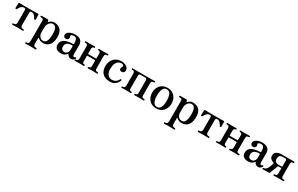

<svg xmlns="http://www.w3.org/2000/svg" viewBox="254 -2163 6280 4048"><g transform="rotate(30 3394.5 -139.0)"><path d="M152 0Q137 0 137 -17Q137 -33 152 -33Q191 -33 207 -47.5Q223 -62 223 -92V-393Q223 -417 215.5 -426.5Q208 -436 185 -436Q155 -436 131.5 -419.5Q108 -403 92 -379.5Q76 -356 66 -335Q61 -324 45.5 -326Q30 -328 30 -341Q30 -345 30.5 -359.5Q31 -374 31.5 -393Q32 -412 32.5 -429Q33 -446 33 -453Q33 -465 38.5 -469Q44 -473 55 -473Q57 -473 75 -472.5Q93 -472 118 -471.5Q143 -471 166 -470.5Q189 -470 201 -470H352Q369 -470 392.5 -470.5Q416 -471 439 -471.5Q462 -472 478.5 -472.5Q495 -473 497 -473Q508 -473 513.5 -469Q519 -465 519 -453Q519 -446 519.5 -429Q520 -412 520.5 -393Q521 -374 521.5 -359.5Q522 -345 522 -341Q522 -328 506.5 -326Q491 -324 486 -335Q476 -356 460 -379.5Q444 -403 421 -419.5Q398 -436 367 -436Q345 -436 337.5 -426.5Q330 -417 330 -393V-92Q330 -62 346 -47.5Q362 -33 401 -33Q416 -33 416 -17Q416 0 401 0Q394 0 370.5 -1Q347 -2 321 -2.5Q295 -3 277 -3Q260 -3 233 -2.5Q206 -2 183 -1Q160 0 152 0Z M589 207Q574 207 574 191Q574 174 589 174Q627 174 640.5 158Q654 142 654 106V-384Q654 -412 647 -421Q640 -430 626 -433Q619 -435 605.5 -436.5Q592 -438 586 -439Q572 -441 572 -455Q572 -471 587 -471Q590 -471 611 -471.5Q632 -472 658.5 -472.5Q685 -473 707 -473Q729 -473 735 -473Q760 -473 760 -450V-443Q760 -430 766.5 -427.5Q773 -425 783 -435Q800 -453 827 -469Q854 -485 897 -485Q952 -485 998.5 -462.5Q1045 -440 1074 -388Q1103 -336 1103 -247Q1103 -155 1074.5 -97.5Q1046 -40 999.5 -14Q953 12 899 12Q858 12 829.5 -0.5Q801 -13 783 -30Q773 -39 767 -37Q761 -35 761 -22V109Q761 145 778 159.5Q795 174 832 174Q847 174 847 191Q847 207 832 207Q825 207 801.5 206Q778 205 751.5 204.5Q725 204 707 204Q690 204 665 204.5Q640 205 618.5 206Q597 207 589 207ZM872 -30Q917 -30 941.5 -57.5Q966 -85 976 -135.5Q986 -186 986 -253Q986 -316 976.5 -354Q967 -392 951.5 -411.5Q936 -431 917.5 -437.5Q899 -444 880 -444Q853 -444 825.5 -424.5Q798 -405 779.5 -369.5Q761 -334 761 -285V-155Q761 -127 774.5 -98Q788 -69 813 -49.5Q838 -30 872 -30Z M1333 12Q1268 12 1225.5 -18Q1183 -48 1183 -118Q1183 -176 1218 -214Q1253 -252 1316.5 -271Q1380 -290 1465 -290Q1476 -290 1476 -301V-329Q1476 -383 1457 -414.5Q1438 -446 1396 -446Q1357 -446 1337 -431.5Q1317 -417 1327 -394Q1343 -360 1326 -333.5Q1309 -307 1268 -307Q1243 -307 1226 -323.5Q1209 -340 1209 -370Q1209 -400 1234 -426Q1259 -452 1302.5 -468.5Q1346 -485 1401 -485Q1492 -485 1538 -445Q1584 -405 1584 -335V-123Q1584 -83 1592.5 -71.5Q1601 -60 1614 -60Q1624 -60 1631.5 -63.5Q1639 -67 1643 -71Q1654 -82 1665 -70Q1670 -65 1669 -59Q1668 -53 1664 -47Q1650 -24 1629 -8.5Q1608 7 1579 7Q1547 7 1523 -7Q1499 -21 1487 -52Q1484 -60 1479.5 -59Q1475 -58 1471 -53Q1452 -26 1420 -7Q1388 12 1333 12ZM1382 -48Q1412 -48 1433 -64.5Q1454 -81 1465 -104Q1476 -127 1476 -148V-240Q1476 -255 1462 -255Q1388 -255 1344.5 -227.5Q1301 -200 1301 -135Q1301 -96 1316 -77.5Q1331 -59 1350.5 -53.5Q1370 -48 1382 -48Z M1670 0Q1655 0 1655 -17Q1655 -33 1670 -33Q1708 -33 1719.5 -46.5Q1731 -60 1731 -90V-383Q1731 -413 1719.5 -427Q1708 -441 1670 -441Q1655 -441 1655 -457Q1655 -473 1670 -473Q1678 -473 1698.5 -472.5Q1719 -472 1743.5 -471.5Q1768 -471 1785 -471Q1811 -471 1842 -472Q1873 -473 1884 -473Q1899 -473 1899 -457Q1899 -441 1884 -441Q1857 -441 1847.5 -427Q1838 -413 1838 -381V-275Q1838 -264 1851 -264H2026Q2039 -264 2039 -275V-381Q2039 -413 2028.5 -427Q2018 -441 1991 -441Q1975 -441 1975 -457Q1975 -473 1991 -473Q1998 -473 2015.5 -472.5Q2033 -472 2054 -471.5Q2075 -471 2092 -471Q2110 -471 2133.5 -471.5Q2157 -472 2177 -472.5Q2197 -473 2204 -473Q2220 -473 2220 -457Q2220 -441 2204 -441Q2167 -441 2156.5 -427Q2146 -413 2146 -383V-90Q2146 -60 2158 -46.5Q2170 -33 2207 -33Q2223 -33 2223 -17Q2223 0 2207 0Q2200 0 2179 -1Q2158 -2 2134 -2.5Q2110 -3 2092 -3Q2075 -3 2054 -2.5Q2033 -2 2015.5 -1Q1998 0 1991 0Q1975 0 1975 -17Q1975 -33 1991 -33Q2018 -33 2028.5 -47Q2039 -61 2039 -92V-215Q2039 -225 2026 -225H1851Q1838 -225 1838 -215V-83Q1838 -56 1849 -44.5Q1860 -33 1884 -33Q1899 -33 1899 -17Q1899 0 1884 0Q1873 0 1842 -1.5Q1811 -3 1785 -3Q1768 -3 1743.5 -2.5Q1719 -2 1698.5 -1Q1678 0 1670 0Z M2523 12Q2458 12 2403.5 -12Q2349 -36 2316 -89.5Q2283 -143 2283 -229Q2283 -301 2313 -359Q2343 -417 2400 -451Q2457 -485 2538 -485Q2582 -485 2620 -468.5Q2658 -452 2682 -424Q2706 -396 2706 -359Q2706 -331 2687.5 -311.5Q2669 -292 2640 -292Q2611 -292 2596.5 -306.5Q2582 -321 2583 -344Q2584 -358 2589.5 -366.5Q2595 -375 2601 -385Q2607 -395 2607 -410Q2607 -421 2591 -434Q2575 -447 2545 -447Q2513 -447 2479.5 -426.5Q2446 -406 2423.5 -358.5Q2401 -311 2401 -229Q2401 -135 2442 -89Q2483 -43 2544 -43Q2584 -43 2614 -58Q2644 -73 2664 -95.5Q2684 -118 2693 -140Q2700 -157 2717 -149Q2732 -143 2725 -126Q2714 -97 2691.5 -65Q2669 -33 2629 -10.5Q2589 12 2523 12Z M2811 0Q2795 0 2795 -17Q2795 -33 2811 -33Q2849 -33 2860.5 -46.5Q2872 -60 2872 -90V-383Q2872 -413 2860.5 -427Q2849 -441 2811 -441Q2795 -441 2795 -457Q2795 -473 2811 -473Q2818 -473 2839 -472.5Q2860 -472 2884.5 -471.5Q2909 -471 2926 -471H3226Q3244 -471 3268 -471.5Q3292 -472 3313 -472.5Q3334 -473 3341 -473Q3357 -473 3357 -457Q3357 -441 3341 -441Q3304 -441 3292 -427Q3280 -413 3280 -383V-90Q3280 -60 3292 -46.5Q3304 -33 3341 -33Q3357 -33 3357 -17Q3357 0 3341 0Q3334 0 3313 -1Q3292 -2 3268 -2.5Q3244 -3 3226 -3Q3209 -3 3188 -2.5Q3167 -2 3149.5 -1Q3132 0 3124 0Q3109 0 3109 -17Q3109 -33 3124 -33Q3152 -33 3162.5 -47Q3173 -61 3173 -92V-381Q3173 -413 3165.5 -425Q3158 -437 3132 -437H3020Q2995 -437 2987 -425Q2979 -413 2979 -381V-80Q2979 -53 2991.5 -43Q3004 -33 3027 -33Q3043 -33 3043 -17Q3043 0 3027 0Q3020 0 3002.5 -1Q2985 -2 2964.5 -2.5Q2944 -3 2926 -3Q2909 -3 2884.5 -2.5Q2860 -2 2839 -1Q2818 0 2811 0Z M3653 12Q3581 12 3528 -20.5Q3475 -53 3446 -109Q3417 -165 3417 -237Q3417 -309 3446 -365Q3475 -421 3528 -453Q3581 -485 3653 -485Q3725 -485 3777.5 -453Q3830 -421 3859 -365Q3888 -309 3888 -237Q3888 -165 3859 -109Q3830 -53 3777.5 -20.5Q3725 12 3653 12ZM3653 -22Q3715 -22 3742.5 -81.5Q3770 -141 3770 -237Q3770 -332 3742.5 -391.5Q3715 -451 3653 -451Q3591 -451 3563 -391.5Q3535 -332 3535 -237Q3535 -141 3563 -81.5Q3591 -22 3653 -22Z M3965 207Q3950 207 3950 191Q3950 174 3965 174Q4003 174 4016.5 158Q4030 142 4030 106V-384Q4030 -412 4023 -421Q4016 -430 4002 -433Q3995 -435 3981.5 -436.5Q3968 -438 3962 -439Q3948 -441 3948 -455Q3948 -471 3963 -471Q3966 -471 3987 -471.5Q4008 -472 4034.5 -472.5Q4061 -473 4083 -473Q4105 -473 4111 -473Q4136 -473 4136 -450V-443Q4136 -430 4142.5 -427.5Q4149 -425 4159 -435Q4176 -453 4203 -469Q4230 -485 4273 -485Q4328 -485 4374.5 -462.5Q4421 -440 4450 -388Q4479 -336 4479 -247Q4479 -155 4450.5 -97.5Q4422 -40 4375.5 -14Q4329 12 4275 12Q4234 12 4205.5 -0.5Q4177 -13 4159 -30Q4149 -39 4143 -37Q4137 -35 4137 -22V109Q4137 145 4154 159.5Q4171 174 4208 174Q4223 174 4223 191Q4223 207 4208 207Q4201 207 4177.5 206Q4154 205 4127.5 204.5Q4101 204 4083 204Q4066 204 4041 204.5Q4016 205 3994.5 206Q3973 207 3965 207ZM4248 -30Q4293 -30 4317.5 -57.5Q4342 -85 4352 -135.5Q4362 -186 4362 -253Q4362 -316 4352.5 -354Q4343 -392 4327.5 -411.5Q4312 -431 4293.5 -437.5Q4275 -444 4256 -444Q4229 -444 4201.5 -424.5Q4174 -405 4155.5 -369.5Q4137 -334 4137 -285V-155Q4137 -127 4150.5 -98Q4164 -69 4189 -49.5Q4214 -30 4248 -30Z M4671 0Q4656 0 4656 -17Q4656 -33 4671 -33Q4710 -33 4726 -47.5Q4742 -62 4742 -92V-393Q4742 -417 4734.5 -426.5Q4727 -436 4704 -436Q4674 -436 4650.5 -419.5Q4627 -403 4611 -379.5Q4595 -356 4585 -335Q4580 -324 4564.5 -326Q4549 -328 4549 -341Q4549 -345 4549.5 -359.5Q4550 -374 4550.5 -393Q4551 -412 4551.5 -429Q4552 -446 4552 -453Q4552 -465 4557.5 -469Q4563 -473 4574 -473Q4576 -473 4594 -472.5Q4612 -472 4637 -471.5Q4662 -471 4685 -470.5Q4708 -470 4720 -470H4871Q4888 -470 4911.5 -470.5Q4935 -471 4958 -471.5Q4981 -472 4997.5 -472.5Q5014 -473 5016 -473Q5027 -473 5032.5 -469Q5038 -465 5038 -453Q5038 -446 5038.5 -429Q5039 -412 5039.5 -393Q5040 -374 5040.5 -359.5Q5041 -345 5041 -341Q5041 -328 5025.5 -326Q5010 -324 5005 -335Q4995 -356 4979 -379.5Q4963 -403 4940 -419.5Q4917 -436 4886 -436Q4864 -436 4856.5 -426.5Q4849 -417 4849 -393V-92Q4849 -62 4865 -47.5Q4881 -33 4920 -33Q4935 -33 4935 -17Q4935 0 4920 0Q4913 0 4889.5 -1Q4866 -2 4840 -2.5Q4814 -3 4796 -3Q4779 -3 4752 -2.5Q4725 -2 4702 -1Q4679 0 4671 0Z M5116 0Q5101 0 5101 -17Q5101 -33 5116 -33Q5154 -33 5165.5 -46.5Q5177 -60 5177 -90V-383Q5177 -413 5165.5 -427Q5154 -441 5116 -441Q5101 -441 5101 -457Q5101 -473 5116 -473Q5124 -473 5144.5 -472.5Q5165 -472 5189.5 -471.5Q5214 -471 5231 -471Q5257 -471 5288 -472Q5319 -473 5330 -473Q5345 -473 5345 -457Q5345 -441 5330 -441Q5303 -441 5293.5 -427Q5284 -413 5284 -381V-275Q5284 -264 5297 -264H5472Q5485 -264 5485 -275V-381Q5485 -413 5474.5 -427Q5464 -441 5437 -441Q5421 -441 5421 -457Q5421 -473 5437 -473Q5444 -473 5461.5 -472.5Q5479 -472 5500 -471.5Q5521 -471 5538 -471Q5556 -471 5579.5 -471.5Q5603 -472 5623 -472.5Q5643 -473 5650 -473Q5666 -473 5666 -457Q5666 -441 5650 -441Q5613 -441 5602.5 -427Q5592 -413 5592 -383V-90Q5592 -60 5604 -46.5Q5616 -33 5653 -33Q5669 -33 5669 -17Q5669 0 5653 0Q5646 0 5625 -1Q5604 -2 5580 -2.5Q5556 -3 5538 -3Q5521 -3 5500 -2.5Q5479 -2 5461.5 -1Q5444 0 5437 0Q5421 0 5421 -17Q5421 -33 5437 -33Q5464 -33 5474.5 -47Q5485 -61 5485 -92V-215Q5485 -225 5472 -225H5297Q5284 -225 5284 -215V-83Q5284 -56 5295 -44.5Q5306 -33 5330 -33Q5345 -33 5345 -17Q5345 0 5330 0Q5319 0 5288 -1.5Q5257 -3 5231 -3Q5214 -3 5189.5 -2.5Q5165 -2 5144.5 -1Q5124 0 5116 0Z M5889 12Q5824 12 5781.5 -18Q5739 -48 5739 -118Q5739 -176 5774 -214Q5809 -252 5872.5 -271Q5936 -290 6021 -290Q6032 -290 6032 -301V-329Q6032 -383 6013 -414.5Q5994 -446 5952 -446Q5913 -446 5893 -431.5Q5873 -417 5883 -394Q5899 -360 5882 -333.5Q5865 -307 5824 -307Q5799 -307 5782 -323.5Q5765 -340 5765 -370Q5765 -400 5790 -426Q5815 -452 5858.5 -468.5Q5902 -485 5957 -485Q6048 -485 6094 -445Q6140 -405 6140 -335V-123Q6140 -83 6148.5 -71.5Q6157 -60 6170 -60Q6180 -60 6187.5 -63.5Q6195 -67 6199 -71Q6210 -82 6221 -70Q6226 -65 6225 -59Q6224 -53 6220 -47Q6206 -24 6185 -8.5Q6164 7 6135 7Q6103 7 6079 -7Q6055 -21 6043 -52Q6040 -60 6035.5 -59Q6031 -58 6027 -53Q6008 -26 5976 -7Q5944 12 5889 12ZM5938 -48Q5968 -48 5989 -64.5Q6010 -81 6021 -104Q6032 -127 6032 -148V-240Q6032 -255 6018 -255Q5944 -255 5900.5 -227.5Q5857 -200 5857 -135Q5857 -96 5872 -77.5Q5887 -59 5906.5 -53.5Q5926 -48 5938 -48Z M6246 0Q6231 0 6231 -17Q6231 -33 6246 -33Q6297 -33 6330 -90Q6335 -99 6342.5 -116.5Q6350 -134 6358 -155Q6366 -176 6372 -193Q6378 -210 6380 -217Q6383 -229 6377 -231Q6324 -249 6296.5 -276Q6269 -303 6269 -349Q6269 -416 6319 -444.5Q6369 -473 6444 -473Q6458 -473 6501 -472Q6544 -471 6627 -471Q6645 -471 6667.5 -471.5Q6690 -472 6709.5 -472.5Q6729 -473 6736 -473Q6751 -473 6751 -457Q6751 -440 6736 -440Q6704 -440 6692.5 -425.5Q6681 -411 6681 -381V-92Q6681 -62 6692.5 -47.5Q6704 -33 6743 -33Q6759 -33 6759 -17Q6759 0 6743 0Q6736 0 6714.5 -1Q6693 -2 6668.5 -2.5Q6644 -3 6626 -3Q6609 -3 6585 -2.5Q6561 -2 6541 -1Q6521 0 6514 0Q6498 0 6498 -17Q6498 -33 6514 -33Q6553 -33 6563.5 -47.5Q6574 -62 6574 -92V-207Q6574 -218 6562 -218H6503Q6495 -218 6492 -215.5Q6489 -213 6487 -208Q6485 -202 6477 -182Q6469 -162 6458.5 -135.5Q6448 -109 6438 -83Q6428 -57 6421 -38Q6414 -19 6413 -16Q6406 -3 6391 -3H6356Q6339 -3 6316 -2.5Q6293 -2 6273.5 -1Q6254 0 6246 0ZM6491 -249H6559Q6574 -249 6574 -263V-401Q6574 -438 6540 -438H6484Q6433 -438 6409.5 -414Q6386 -390 6386 -343Q6386 -249 6491 -249Z"/></g></svg>

Font: Zen Antique Soft
Style: Regular
Weight: 400
Designer: Yoshimichi Ohira
Foundry: Positype
Version: Version 1.001